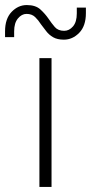

<svg xmlns="http://www.w3.org/2000/svg" viewBox="-75 -740 360 760"><path d="M81 0V-510H129V0ZM178 -583Q152 -583 135.5 -592.5Q119 -602 108 -616.5Q97 -631 87 -644Q77 -660 64 -672.5Q51 -685 30 -685Q11 -685 -4 -667Q-19 -649 -19 -616V-593H-55V-616Q-55 -666 -29 -693Q-3 -720 31 -720Q66 -720 85 -702.5Q104 -685 117 -666Q129 -648 142 -633Q155 -618 179 -618Q199 -618 214 -635.5Q229 -653 229 -687V-710H265V-688Q265 -637 238.5 -610Q212 -583 178 -583Z"/></svg>

Font: MuseoModerno Thin ExtraLight
Style: Regular
Weight: 250
Version: Version 1.002